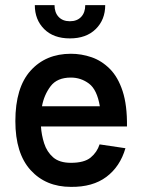

<svg xmlns="http://www.w3.org/2000/svg" viewBox="-20 -720 559 750"><path d="M116 -700H193Q193 -671 209 -654Q225 -637 253 -637Q281 -637 297 -654Q313 -671 313 -700H391Q391 -643 354 -606.5Q317 -570 253 -570Q189 -570 152.5 -606.5Q116 -643 116 -700ZM369 -156 470 -141Q449 -69 395.5 -29Q342 11 257 10Q159 10 99.5 -55.5Q40 -121 40 -247Q40 -378 99.5 -444Q159 -510 257 -510Q298 -510 337.5 -496.5Q377 -483 409 -451Q441 -419 459 -364Q477 -309 476 -226H140Q142 -193 152.5 -160Q163 -127 187.5 -105.5Q212 -84 257 -84Q309 -84 334 -104.5Q359 -125 369 -156ZM257 -417Q203 -417 177.5 -383Q152 -349 144 -305H370Q359 -370 327.5 -393.5Q296 -417 257 -417Z"/></svg>

Font: Haskoy SemiBold
Style: Regular
Weight: 600
Designer: Ertekin Erdin
Foundry: Ertekin Erdin
Version: Version 1.500; ttfautohint (v1.8.3)